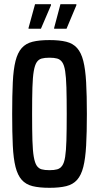

<svg xmlns="http://www.w3.org/2000/svg" viewBox="-20 -887 472 915"><path d="M216 8Q167 8 135 0Q103 -8 83.5 -30Q64 -52 54 -91.5Q44 -131 41 -193Q38 -255 38 -344Q38 -433 41 -495Q44 -557 54 -596.5Q64 -636 83.5 -658Q103 -680 135 -688Q167 -696 216 -696Q264 -696 296 -688Q328 -680 347.5 -658Q367 -636 377 -596.5Q387 -557 390.5 -495Q394 -433 394 -344Q394 -255 390.5 -193Q387 -131 377 -91.5Q367 -52 347.5 -30Q328 -8 296 0Q264 8 216 8ZM216 -76Q238 -76 252.5 -80Q267 -84 276.5 -97.5Q286 -111 290.5 -139.5Q295 -168 296.5 -217.5Q298 -267 298 -344Q298 -421 296.5 -470.5Q295 -520 290.5 -548.5Q286 -577 276.5 -590.5Q267 -604 252.5 -608Q238 -612 216 -612Q193 -612 178.5 -608Q164 -604 155 -590.5Q146 -577 141 -548.5Q136 -520 134.5 -470.5Q133 -421 133 -344Q133 -267 134.5 -217.5Q136 -168 141 -139.5Q146 -111 155 -97.5Q164 -84 178.5 -80Q193 -76 216 -76ZM116 -750V-754L147 -867H223V-862L175 -750ZM238 -750V-754L268 -867H344V-862L297 -750Z"/></svg>

Font: Saira ExtraCondensed SemiBold
Style: Regular
Weight: 600
Width: 2
Designer: Hector Gatti with collaboration of the Omnibus-Type team
Foundry: Omnibus-Type
Version: Version 1.101